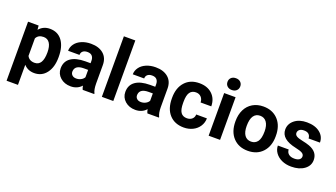

<svg xmlns="http://www.w3.org/2000/svg" viewBox="-75 -1391 3917 2235"><g transform="rotate(20 1883.5 -273.5)"><path d="M529.8 -259.3Q529.8 -137.2 474.4 -63.7Q418.9 9.8 324.7 9.8Q244.6 9.8 195.3 -45.9V203.1H54.2V-528.3H185.1L189.9 -476.6Q241.2 -538.1 323.7 -538.1Q421.4 -538.1 475.6 -465.8Q529.8 -393.6 529.8 -266.6ZM388.7 -269.5Q388.7 -343.3 362.5 -383.3Q336.4 -423.3 286.6 -423.3Q220.2 -423.3 195.3 -372.6V-156.2Q221.2 -104 287.6 -104Q388.7 -104 388.7 -269.5Z M923.3 0Q913.6 -19 909.2 -47.4Q857.9 9.8 775.9 9.8Q698.2 9.8 647.2 -35.2Q596.2 -80.1 596.2 -148.4Q596.2 -232.4 658.4 -277.3Q720.7 -322.3 838.4 -322.8H903.3V-353Q903.3 -389.6 884.5 -411.6Q865.7 -433.6 825.2 -433.6Q789.6 -433.6 769.3 -416.5Q749 -399.4 749 -369.6H607.9Q607.9 -415.5 636.2 -454.6Q664.6 -493.7 716.3 -515.9Q768.1 -538.1 832.5 -538.1Q930.2 -538.1 987.5 -489Q1044.9 -439.9 1044.9 -351.1V-122.1Q1045.4 -46.9 1065.9 -8.3V0ZM806.6 -98.1Q837.9 -98.1 864.3 -112.1Q890.6 -126 903.3 -149.4V-240.2H850.6Q744.6 -240.2 737.8 -167L737.3 -158.7Q737.3 -132.3 755.9 -115.2Q774.4 -98.1 806.6 -98.1Z M1302.2 0H1160.6V-750H1302.2Z M1724.6 0Q1714.8 -19 1710.4 -47.4Q1659.2 9.8 1577.1 9.8Q1499.5 9.8 1448.5 -35.2Q1397.5 -80.1 1397.5 -148.4Q1397.5 -232.4 1459.7 -277.3Q1522 -322.3 1639.6 -322.8H1704.6V-353Q1704.6 -389.6 1685.8 -411.6Q1667 -433.6 1626.5 -433.6Q1590.8 -433.6 1570.6 -416.5Q1550.3 -399.4 1550.3 -369.6H1409.2Q1409.2 -415.5 1437.5 -454.6Q1465.8 -493.7 1517.6 -515.9Q1569.3 -538.1 1633.8 -538.1Q1731.4 -538.1 1788.8 -489Q1846.2 -439.9 1846.2 -351.1V-122.1Q1846.7 -46.9 1867.2 -8.3V0ZM1607.9 -98.1Q1639.2 -98.1 1665.5 -112.1Q1691.9 -126 1704.6 -149.4V-240.2H1651.9Q1545.9 -240.2 1539.1 -167L1538.6 -158.7Q1538.6 -132.3 1557.1 -115.2Q1575.7 -98.1 1607.9 -98.1Z M2174.3 -104Q2213.4 -104 2237.8 -125.5Q2262.2 -147 2263.2 -182.6H2395.5Q2395 -128.9 2366.2 -84.2Q2337.4 -39.6 2287.4 -14.9Q2237.3 9.8 2176.8 9.8Q2063.5 9.8 1998 -62.3Q1932.6 -134.3 1932.6 -261.2V-270.5Q1932.6 -392.6 1997.6 -465.3Q2062.5 -538.1 2175.8 -538.1Q2274.9 -538.1 2334.7 -481.7Q2394.5 -425.3 2395.5 -331.5H2263.2Q2262.2 -372.6 2237.8 -398.2Q2213.4 -423.8 2173.3 -423.8Q2124 -423.8 2098.9 -387.9Q2073.7 -352.1 2073.7 -271.5V-256.8Q2073.7 -175.3 2098.6 -139.6Q2123.5 -104 2174.3 -104Z M2625 0H2483.4V-528.3H2625ZM2475.1 -665Q2475.1 -696.8 2496.3 -717.3Q2517.6 -737.8 2554.2 -737.8Q2590.3 -737.8 2611.8 -717.3Q2633.3 -696.8 2633.3 -665Q2633.3 -632.8 2611.6 -612.3Q2589.8 -591.8 2554.2 -591.8Q2518.6 -591.8 2496.8 -612.3Q2475.1 -632.8 2475.1 -665Z M2719.2 -269Q2719.2 -347.7 2749.5 -409.2Q2779.8 -470.7 2836.7 -504.4Q2893.6 -538.1 2968.8 -538.1Q3075.7 -538.1 3143.3 -472.7Q3210.9 -407.2 3218.8 -294.9L3219.7 -258.8Q3219.7 -137.2 3151.9 -63.7Q3084 9.8 2969.7 9.8Q2855.5 9.8 2787.4 -63.5Q2719.2 -136.7 2719.2 -262.7ZM2860.4 -258.8Q2860.4 -183.6 2888.7 -143.8Q2917 -104 2969.7 -104Q3021 -104 3049.8 -143.3Q3078.6 -182.6 3078.6 -269Q3078.6 -342.8 3049.8 -383.3Q3021 -423.8 2968.8 -423.8Q2917 -423.8 2888.7 -383.5Q2860.4 -343.3 2860.4 -258.8Z M3592.8 -146Q3592.8 -171.9 3567.1 -186.8Q3541.5 -201.7 3484.9 -213.4Q3296.4 -252.9 3296.4 -373.5Q3296.4 -443.8 3354.7 -491Q3413.1 -538.1 3507.3 -538.1Q3607.9 -538.1 3668.2 -490.7Q3728.5 -443.4 3728.5 -367.7H3587.4Q3587.4 -397.9 3567.9 -417.7Q3548.3 -437.5 3506.8 -437.5Q3471.2 -437.5 3451.7 -421.4Q3432.1 -405.3 3432.1 -380.4Q3432.1 -356.9 3454.3 -342.5Q3476.6 -328.1 3529.3 -317.6Q3582 -307.1 3618.2 -293.9Q3730 -252.9 3730 -151.9Q3730 -79.6 3668 -34.9Q3606 9.8 3507.8 9.8Q3441.4 9.8 3389.9 -13.9Q3338.4 -37.6 3309.1 -78.9Q3279.8 -120.1 3279.8 -168H3413.6Q3415.5 -130.4 3441.4 -110.4Q3467.3 -90.3 3510.7 -90.3Q3551.3 -90.3 3572 -105.7Q3592.8 -121.1 3592.8 -146Z"/></g></svg>

Font: Vazir FD
Style: Bold-FD
Weight: 700
Designer: Saber Rastikerdar
Foundry: Saber Rastikerdar
Version: Version 30.1.0